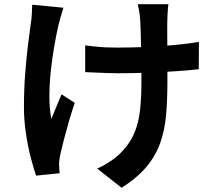

<svg xmlns="http://www.w3.org/2000/svg" viewBox="-20 -815 1040 910"><path d="M778.3 -795.2Q775.8 -778.6 774.9 -761.2Q774 -743.7 773.2 -726.7Q772.4 -713 772.5 -684.6Q772.6 -656.2 772.9 -620.5Q773.1 -584.8 773.2 -548.4Q773.3 -512 773.4 -481.1Q773.5 -450.3 773.5 -432.7Q773.5 -344.1 767.3 -271.7Q761.2 -199.3 739.7 -138.3Q718.2 -77.2 674.6 -24.9Q631 27.4 556.4 75L440.6 -15.9Q469.5 -28.3 503.1 -50.6Q536.7 -72.8 557.4 -96Q586 -125.8 604.1 -158.7Q622.2 -191.5 632.5 -231.6Q642.7 -271.6 646.5 -321Q650.4 -370.5 650.4 -433.5Q650.4 -461.3 650.1 -502.3Q649.9 -543.4 648.8 -587.3Q647.7 -631.2 646.7 -668.4Q645.7 -705.6 643.9 -726.5Q642.9 -744.8 639.2 -764.1Q635.6 -783.4 632.8 -795.2ZM383.8 -599.8Q408.3 -596.8 433.1 -594.2Q457.9 -591.6 483.5 -590.5Q509.1 -589.4 535.3 -589.4Q599.8 -589.4 671 -592.4Q742.2 -595.4 808.1 -601.7Q874.1 -608 922.8 -616.6L922 -486.9Q875.3 -481.5 811.3 -477.3Q747.3 -473 676.7 -470.4Q606 -467.8 538.2 -467.8Q516.9 -467.8 490.1 -468.8Q463.4 -469.8 436.2 -470.9Q409.1 -472 383.8 -473.2ZM280.7 -778.3Q274.8 -759.9 267.9 -736.4Q261 -712.9 257.2 -696.8Q247.7 -655.5 237.6 -598.4Q227.6 -541.4 220.9 -479.2Q214.2 -416.9 214.1 -357.7Q213.9 -298.5 223.5 -251.9Q233.7 -275 246.6 -307.6Q259.5 -340.3 271.6 -367.8L334.4 -327.7Q319.9 -285.3 306.6 -239.7Q293.4 -194.1 283 -153.6Q272.7 -113.1 266.1 -84.3Q263.4 -72.7 261.6 -58.2Q259.8 -43.7 260 -35.5Q260.2 -27.7 260.9 -16Q261.5 -4.3 262.5 6.1L150.9 17.4Q140.3 -12.8 126.5 -65.6Q112.6 -118.4 103.1 -181.8Q93.5 -245.2 93.5 -306.7Q93.5 -389.2 99.3 -465Q105.1 -540.8 112.8 -603.4Q120.6 -666 126.4 -706.4Q129.9 -727.5 130.9 -750.6Q131.9 -773.7 132.7 -792.7Z"/></svg>

Font: Noto Sans TC Thin
Style: Regular
Weight: 100
Designer: Ryoko NISHIZUKA 西塚涼子 (kana, bopomofo & ideographs); Paul D. Hunt (Latin, Greek & Cyrillic); Sandoll Communications 산돌커뮤니
Foundry: Adobe
Version: Version 2.004-H2;hotconv 1.0.118;makeotfexe 2.5.65603